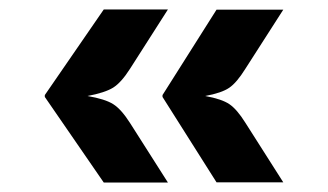

<svg xmlns="http://www.w3.org/2000/svg" viewBox="-20 -480 696 407"><path d="M439 -93.5 324.5 -274.5V-278.5L439 -459.5H580.5L500 -334Q482 -305 466 -294Q450 -283 415 -276.5Q450.5 -270 466.5 -259Q482.5 -248 500 -220L580.5 -93.5ZM200 -93 75 -274.5V-278.5L200 -460H336L255.5 -334Q237 -305 219.8 -294.2Q202.5 -283.5 165.5 -276.5Q203 -270 220 -259.2Q237 -248.5 255.5 -219.5L336 -93Z"/></svg>

Font: Spline Sans
Style: Regular
Weight: 400
Designer: Eben Sorkin, Mirko Velimirovic
Foundry: Sorkin Type
Version: Version 1.001